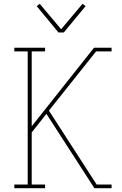

<svg xmlns="http://www.w3.org/2000/svg" viewBox="-20 -985 640 1005"><path d="M474 0 223 -389 146 -292V-19H216V0H55V-19H125V-716H55V-735H216V-716H146V-324L472 -735H564V-716H483L236 -406L486 -19H564V0ZM286 -815 172 -953 188 -965 300 -832 412 -965 428 -953 314 -815Z"/></svg>

Font: Iosevka Etoile Thin
Style: Regular
Weight: 100
Designer: Belleve Invis
Foundry: Belleve Invis
Version: Version 22.1.2; ttfautohint (v1.8.4)